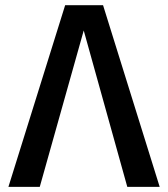

<svg xmlns="http://www.w3.org/2000/svg" viewBox="-20 -728 655 748"><path d="M233.8 -707.7H381.5L602.1 0H475.9L306.2 -609.2L134.9 0H12.8Z"/></svg>

Font: Fira Code Fixed Medium
Style: Regular
Weight: 500
Monospace: yes
Designer: Carrois Corporate, Edenspiekermann AG, Nikita Prokopov
Foundry: Carrois Corporate, Edenspiekermann AG, Nikita Prokopov
Version: Version 5.002